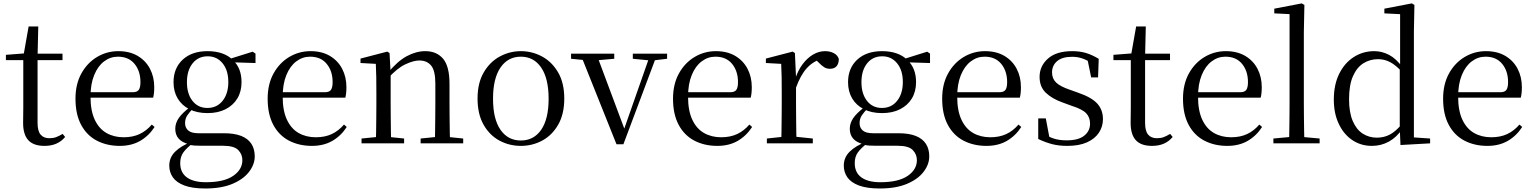

<svg xmlns="http://www.w3.org/2000/svg" viewBox="-20 -825 8824 1105"><path d="M154.9 -478.9V-516H339.7V-478.9ZM235.8 14.6Q173.2 14.6 143.1 -18Q113 -50.7 113 -117.7Q113 -142.1 113.5 -161.1Q114 -180.1 114 -207.1V-478.9H14V-509.4L134.6 -518.8L115 -504.4L144.7 -672.5H200.3L196.2 -500.6V-489V-117.5Q196.2 -71.2 213.7 -50.3Q231.2 -29.5 264.3 -29.5Q286.5 -29.5 303.5 -35.9Q320.4 -42.3 340.4 -54.4L354.9 -36.8Q334.4 -11.8 305 1.4Q275.6 14.6 235.8 14.6Z M669.3 14.6Q595.5 14.6 537.6 -15.4Q479.7 -45.5 447.1 -106.2Q414.4 -167 414.4 -256.8Q414.4 -341.1 448.5 -402.5Q482.6 -463.8 538.8 -497.2Q595 -530.6 660.9 -530.6Q726.2 -530.6 772.4 -503.3Q818.6 -475.9 843.1 -429.2Q867.7 -382.4 867.7 -323.2Q867.7 -286.8 861.4 -262.9H452.6V-294.2H743.3Q769.6 -294.2 779 -308.2Q788.3 -322.1 788.3 -352.3Q788.3 -416.2 754.2 -457.5Q720.2 -498.8 658.6 -498.8Q614.8 -498.8 579 -471.6Q543.1 -444.5 522 -392.8Q500.9 -341.2 500.9 -268.7Q500.9 -188 525.4 -135.9Q549.9 -83.8 592.9 -59.4Q636 -35 691.5 -35Q744.5 -35 783.8 -53.7Q823.2 -72.3 853.7 -108.1L869.6 -94.3Q837 -43.5 787 -14.4Q737 14.6 669.3 14.6Z M1161.5 259.8Q1086.9 259.8 1041.3 242.6Q995.7 225.4 975 195.8Q954.2 166.2 954.2 128Q954.2 81.5 987.8 48.1Q1021.4 14.6 1086.6 -11.3L1091.8 -2.4Q1053.2 27 1035.2 52.1Q1017.2 77.1 1017.2 113.8Q1017.2 168.1 1055.4 195.9Q1093.7 223.7 1164.5 223.7Q1268.6 223.7 1321.8 187.3Q1374.9 151 1374.9 96.6Q1374.9 63.1 1351.1 38.5Q1327.3 13.9 1263.8 13.9H1141Q1117.9 13.9 1099.9 12.8Q1081.9 11.7 1065.8 6.9V4.5Q988.7 -15.2 988.7 -83.9Q988.7 -115.9 1008.3 -144.9Q1028 -173.9 1073.3 -208.6V-217.6L1096.1 -206.2Q1069.8 -179.2 1057.4 -160.2Q1045.1 -141.1 1045.1 -115.9Q1045.1 -90.3 1063 -74.3Q1080.9 -58.2 1121.7 -58.2H1268.5Q1329.4 -58.2 1368.5 -42.6Q1407.6 -26.9 1426.8 2.8Q1446.1 32.6 1446.1 75Q1446.1 121.1 1413.5 163.8Q1380.9 206.5 1317.7 233.1Q1254.5 259.8 1161.5 259.8ZM1174.4 -174.1Q1113.8 -174.1 1069.8 -196.5Q1025.8 -218.9 1002.3 -258.7Q978.7 -298.6 978.7 -351.9Q978.7 -432.7 1031.5 -481.7Q1084.3 -530.6 1174.6 -530.6Q1221.5 -530.6 1258.4 -517.7Q1295.3 -504.7 1319.1 -480.5L1321.8 -477.8Q1370.1 -432.4 1370.1 -351.9Q1370.1 -298.6 1346.2 -258.7Q1322.2 -218.9 1278.3 -196.5Q1234.5 -174.1 1174.4 -174.1ZM1173.6 -203.7Q1228.5 -203.7 1261.2 -244.9Q1294 -286.1 1294 -352.7Q1294 -420.4 1261.1 -460.7Q1228.3 -501 1175.4 -501Q1120.8 -501 1088.3 -460.2Q1055.8 -419.4 1055.8 -351.9Q1055.8 -285.3 1087.7 -244.5Q1119.6 -203.7 1173.6 -203.7ZM1288.9 -467.3V-483.9H1294.9L1434.1 -527.5L1450.5 -516.5V-462.2Z M1775.3 14.6Q1701.5 14.6 1643.6 -15.4Q1585.7 -45.5 1553.1 -106.2Q1520.4 -167 1520.4 -256.8Q1520.4 -341.1 1554.5 -402.5Q1588.6 -463.8 1644.8 -497.2Q1701 -530.6 1766.9 -530.6Q1832.2 -530.6 1878.4 -503.3Q1924.6 -475.9 1949.1 -429.2Q1973.7 -382.4 1973.7 -323.2Q1973.7 -286.8 1967.4 -262.9H1558.6V-294.2H1849.3Q1875.6 -294.2 1885 -308.2Q1894.3 -322.1 1894.3 -352.3Q1894.3 -416.2 1860.2 -457.5Q1826.2 -498.8 1764.6 -498.8Q1720.8 -498.8 1685 -471.6Q1649.1 -444.5 1628 -392.8Q1606.9 -341.2 1606.9 -268.7Q1606.9 -188 1631.4 -135.9Q1655.9 -83.8 1698.9 -59.4Q1742 -35 1797.5 -35Q1850.5 -35 1889.8 -53.7Q1929.2 -72.3 1959.7 -108.1L1975.6 -94.3Q1943 -43.5 1893 -14.4Q1843 14.6 1775.3 14.6Z M2060.7 0V-27.8L2169.4 -38.6H2201.8L2305.7 -27.8V0ZM2142.9 0Q2144.1 -24.4 2144.6 -65.3Q2145.1 -106.3 2145.6 -150.7Q2146.1 -195.1 2146.1 -228.5V-289.4Q2146.1 -340.8 2145.5 -380.8Q2144.9 -420.7 2142.9 -457.5L2054.8 -462.4V-487.9L2208.9 -528L2221.9 -519.8L2228.3 -403.1V-401.7V-228.5Q2228.3 -195.1 2228.8 -150.7Q2229.3 -106.3 2229.8 -65.3Q2230.3 -24.4 2231.3 0ZM2400.8 0V-27.8L2508.3 -38.6H2541.3L2645.8 -27.8V0ZM2482.5 0Q2483.5 -24.4 2484 -64.8Q2484.5 -105.3 2485 -149.7Q2485.5 -194.1 2485.5 -228.5V-344.3Q2485.5 -418.1 2461.4 -447.5Q2437.3 -476.9 2393.6 -476.9Q2359.9 -476.9 2312.8 -454.8Q2265.6 -432.7 2211.2 -372.4L2202.7 -406H2212.8Q2267.4 -472.9 2321.1 -501.7Q2374.9 -530.6 2427.5 -530.6Q2493 -530.6 2530 -487.1Q2567 -443.5 2567 -342.4V-228.5Q2567 -194.1 2567.5 -149.7Q2568 -105.3 2568.6 -64.8Q2569.2 -24.4 2570.2 0Z M2977.5 14.6Q2911.2 14.6 2854.4 -15.9Q2797.6 -46.5 2763 -107.4Q2728.4 -168.3 2728.4 -257.8Q2728.4 -347.6 2764.1 -408.5Q2799.7 -469.3 2856.7 -500Q2913.7 -530.6 2977.5 -530.6Q3042.2 -530.6 3099.2 -500.1Q3156.2 -469.5 3191.9 -408.7Q3227.5 -347.8 3227.5 -257.8Q3227.5 -168 3192.4 -107.2Q3157.3 -46.3 3100.5 -15.8Q3043.7 14.6 2977.5 14.6ZM2977.5 -16.4Q3052 -16.4 3094.7 -78.2Q3137.4 -140.1 3137.4 -256.6Q3137.4 -373.4 3094.7 -436.1Q3052 -498.8 2977.5 -498.8Q2903.1 -498.8 2860.3 -436.1Q2817.5 -373.4 2817.5 -256.6Q2817.5 -140.1 2860.3 -78.2Q2903.1 -16.4 2977.5 -16.4Z M3528 5.2 3319.6 -516H3411.9L3581.1 -63.1H3564.4L3569.7 -75.8L3724 -516H3763.3L3567.8 5.2ZM3266.6 -486.8V-516H3515.1V-486.8L3405.8 -477.1H3365.2ZM3622 -486.8V-516H3819.3V-486.8L3738.3 -477.1H3721.1Z M4108.3 14.6Q4034.5 14.6 3976.6 -15.4Q3918.7 -45.5 3886.1 -106.2Q3853.4 -167 3853.4 -256.8Q3853.4 -341.1 3887.5 -402.5Q3921.6 -463.8 3977.8 -497.2Q4034 -530.6 4099.9 -530.6Q4165.2 -530.6 4211.4 -503.3Q4257.6 -475.9 4282.1 -429.2Q4306.7 -382.4 4306.7 -323.2Q4306.7 -286.8 4300.4 -262.9H3891.6V-294.2H4182.3Q4208.6 -294.2 4218 -308.2Q4227.3 -322.1 4227.3 -352.3Q4227.3 -416.2 4193.2 -457.5Q4159.2 -498.8 4097.6 -498.8Q4053.8 -498.8 4018 -471.6Q3982.1 -444.5 3961 -392.8Q3939.9 -341.2 3939.9 -268.7Q3939.9 -188 3964.4 -135.9Q3988.9 -83.8 4031.9 -59.4Q4075 -35 4130.5 -35Q4183.5 -35 4222.8 -53.7Q4262.2 -72.3 4292.7 -108.1L4308.6 -94.3Q4276 -43.5 4226 -14.4Q4176 14.6 4108.3 14.6Z M4393.5 0V-27.8L4503.6 -39.6H4544.9L4657.9 -27.8V0ZM4475.9 0Q4477.1 -24.4 4477.6 -65.3Q4478.1 -106.3 4478.6 -150.7Q4479.1 -195.1 4479.1 -228.5V-289.4Q4479.1 -341 4478.5 -380.9Q4477.9 -420.7 4475.9 -457.5L4387.8 -462.4V-487.9L4541.9 -528L4554.9 -519.8L4561.3 -379V-378V-228.5Q4561.3 -195.1 4561.8 -150.7Q4562.3 -106.3 4562.8 -65.3Q4563.3 -24.4 4564.3 0ZM4560.5 -318.6 4538.9 -371H4556.7Q4572.2 -419.5 4599.1 -455.5Q4626 -491.4 4659.4 -511Q4692.8 -530.6 4728 -530.6Q4756.9 -530.6 4778.7 -519.1Q4800.6 -507.7 4807.6 -485.6Q4807.4 -459.5 4795 -444.3Q4782.7 -429.1 4755.7 -429.1Q4737.2 -429.1 4722.3 -438.7Q4707.5 -448.4 4689.8 -466.9L4666.8 -488.8L4712.3 -487.2Q4660 -473 4623.4 -432.7Q4586.8 -392.5 4560.5 -318.6Z M5043.5 259.8Q4968.9 259.8 4923.3 242.6Q4877.7 225.4 4857 195.8Q4836.2 166.2 4836.2 128Q4836.2 81.5 4869.8 48.1Q4903.4 14.6 4968.6 -11.3L4973.8 -2.4Q4935.2 27 4917.2 52.1Q4899.2 77.1 4899.2 113.8Q4899.2 168.1 4937.4 195.9Q4975.7 223.7 5046.5 223.7Q5150.6 223.7 5203.8 187.3Q5256.9 151 5256.9 96.6Q5256.9 63.1 5233.1 38.5Q5209.3 13.9 5145.8 13.9H5023Q4999.9 13.9 4981.9 12.8Q4963.9 11.7 4947.8 6.9V4.5Q4870.7 -15.2 4870.7 -83.9Q4870.7 -115.9 4890.3 -144.9Q4910 -173.9 4955.3 -208.6V-217.6L4978.1 -206.2Q4951.8 -179.2 4939.4 -160.2Q4927.1 -141.1 4927.1 -115.9Q4927.1 -90.3 4945 -74.3Q4962.9 -58.2 5003.7 -58.2H5150.5Q5211.4 -58.2 5250.5 -42.6Q5289.6 -26.9 5308.8 2.8Q5328.1 32.6 5328.1 75Q5328.1 121.1 5295.5 163.8Q5262.9 206.5 5199.7 233.1Q5136.5 259.8 5043.5 259.8ZM5056.4 -174.1Q4995.8 -174.1 4951.8 -196.5Q4907.8 -218.9 4884.3 -258.7Q4860.7 -298.6 4860.7 -351.9Q4860.7 -432.7 4913.5 -481.7Q4966.3 -530.6 5056.6 -530.6Q5103.5 -530.6 5140.4 -517.7Q5177.3 -504.7 5201.1 -480.5L5203.8 -477.8Q5252.1 -432.4 5252.1 -351.9Q5252.1 -298.6 5228.2 -258.7Q5204.2 -218.9 5160.3 -196.5Q5116.5 -174.1 5056.4 -174.1ZM5055.6 -203.7Q5110.5 -203.7 5143.2 -244.9Q5176 -286.1 5176 -352.7Q5176 -420.4 5143.1 -460.7Q5110.3 -501 5057.4 -501Q5002.8 -501 4970.3 -460.2Q4937.8 -419.4 4937.8 -351.9Q4937.8 -285.3 4969.7 -244.5Q5001.6 -203.7 5055.6 -203.7ZM5170.9 -467.3V-483.9H5176.9L5316.1 -527.5L5332.5 -516.5V-462.2Z M5657.3 14.6Q5583.5 14.6 5525.6 -15.4Q5467.7 -45.5 5435.1 -106.2Q5402.4 -167 5402.4 -256.8Q5402.4 -341.1 5436.5 -402.5Q5470.6 -463.8 5526.8 -497.2Q5583 -530.6 5648.9 -530.6Q5714.2 -530.6 5760.4 -503.3Q5806.6 -475.9 5831.1 -429.2Q5855.7 -382.4 5855.7 -323.2Q5855.7 -286.8 5849.4 -262.9H5440.6V-294.2H5731.3Q5757.6 -294.2 5767 -308.2Q5776.3 -322.1 5776.3 -352.3Q5776.3 -416.2 5742.2 -457.5Q5708.2 -498.8 5646.6 -498.8Q5602.8 -498.8 5567 -471.6Q5531.1 -444.5 5510 -392.8Q5488.9 -341.2 5488.9 -268.7Q5488.9 -188 5513.4 -135.9Q5537.9 -83.8 5580.9 -59.4Q5624 -35 5679.5 -35Q5732.5 -35 5771.8 -53.7Q5811.2 -72.3 5841.7 -108.1L5857.6 -94.3Q5825 -43.5 5775 -14.4Q5725 14.6 5657.3 14.6Z M6122.4 14.6Q6073.9 14.6 6035 4.5Q5996.1 -5.6 5955.2 -25.1L5955.3 -143.7H5998.8L6022.5 -18.1L5985.9 -20.3V-56.3Q6014.4 -37.5 6045.2 -27.4Q6075.9 -17.3 6119.7 -17.3Q6186.2 -17.3 6219.8 -44.1Q6253.5 -70.9 6253.5 -113.5Q6253.5 -150.2 6230.8 -173.6Q6208.2 -197 6146.6 -216.4L6094.9 -235.4Q6034.2 -257 5998.6 -291.4Q5963 -325.9 5963 -382Q5963 -445.2 6011.4 -487.9Q6059.8 -530.6 6150.1 -530.6Q6195.4 -530.6 6230.5 -519.9Q6265.7 -509.2 6303.4 -486.4L6299.6 -379.4H6259.9L6236.1 -495.5L6267.5 -490.1V-457.8Q6236.7 -479.4 6208.9 -488.7Q6181.2 -498.1 6150.1 -498.1Q6093.1 -498.1 6063.9 -473.1Q6034.7 -448 6034.7 -408.5Q6034.7 -372 6058.7 -349.5Q6082.6 -327 6137.5 -308.4L6187.8 -290.4Q6263.6 -264 6295.7 -228.1Q6327.7 -192.1 6327.7 -139.6Q6327.7 -96.6 6304.5 -61.4Q6281.3 -26.2 6235.9 -5.8Q6190.5 14.6 6122.4 14.6Z M6528.9 -478.9V-516H6713.7V-478.9ZM6609.8 14.6Q6547.2 14.6 6517.1 -18Q6487 -50.7 6487 -117.7Q6487 -142.1 6487.5 -161.1Q6488 -180.1 6488 -207.1V-478.9H6388V-509.4L6508.6 -518.8L6489 -504.4L6518.7 -672.5H6574.3L6570.2 -500.6V-489V-117.5Q6570.2 -71.2 6587.7 -50.3Q6605.2 -29.5 6638.3 -29.5Q6660.5 -29.5 6677.5 -35.9Q6694.4 -42.3 6714.4 -54.4L6728.9 -36.8Q6708.4 -11.8 6679 1.4Q6649.6 14.6 6609.8 14.6Z M7043.3 14.6Q6969.5 14.6 6911.6 -15.4Q6853.7 -45.5 6821.1 -106.2Q6788.4 -167 6788.4 -256.8Q6788.4 -341.1 6822.5 -402.5Q6856.6 -463.8 6912.8 -497.2Q6969 -530.6 7034.9 -530.6Q7100.2 -530.6 7146.4 -503.3Q7192.6 -475.9 7217.1 -429.2Q7241.7 -382.4 7241.7 -323.2Q7241.7 -286.8 7235.4 -262.9H6826.6V-294.2H7117.3Q7143.6 -294.2 7153 -308.2Q7162.3 -322.1 7162.3 -352.3Q7162.3 -416.2 7128.2 -457.5Q7094.2 -498.8 7032.6 -498.8Q6988.8 -498.8 6953 -471.6Q6917.1 -444.5 6896 -392.8Q6874.9 -341.2 6874.9 -268.7Q6874.9 -188 6899.4 -135.9Q6923.9 -83.8 6966.9 -59.4Q7010 -35 7065.5 -35Q7118.5 -35 7157.8 -53.7Q7197.2 -72.3 7227.7 -108.1L7243.6 -94.3Q7211 -43.5 7161 -14.4Q7111 14.6 7043.3 14.6Z M7308.6 0V-27.8L7425.5 -38.6H7457.1L7574.7 -27.8V0ZM7398.7 0Q7399.7 -31.5 7400.2 -70.8Q7400.7 -110.1 7401.2 -151.5Q7401.7 -192.9 7401.7 -228.5V-743.7L7313.7 -748.1V-775.1L7472.1 -805.5L7487.1 -796.5L7483.9 -641V-228.5Q7483.9 -192.9 7484.4 -151.5Q7484.9 -110.1 7485.5 -70.8Q7486.1 -31.5 7487.1 0Z M7875.4 14.6Q7812 14.6 7762.4 -19Q7712.9 -52.6 7684.7 -112.6Q7656.4 -172.7 7656.4 -251.6Q7656.4 -337.9 7687.4 -400.3Q7718.3 -462.8 7771.3 -496.7Q7824.2 -530.6 7889.4 -530.6Q7933.2 -530.6 7974.3 -509.2Q8015.5 -487.7 8051.7 -437.5H8061.5L8048.8 -411.3Q8013.2 -450.3 7980.6 -467.4Q7948 -484.5 7910.8 -484.5Q7864.9 -484.5 7827 -461.1Q7789.2 -437.6 7766.7 -386.9Q7744.1 -336.1 7744.1 -253.7Q7744.1 -178.2 7765.2 -128.9Q7786.2 -79.6 7822.6 -56.1Q7859.1 -32.7 7904.2 -32.7Q7945.2 -32.7 7979 -50.6Q8012.7 -68.5 8047.4 -110.2L8059.9 -82.4H8050.5Q8016.7 -33.4 7972.1 -9.4Q7927.5 14.6 7875.4 14.6ZM8040 9.6 8035.9 -88.8V-91.6V-430.7L8037.9 -440.3V-743.5L7947.3 -748.1V-775.1L8105.5 -805.5L8120.3 -796.5L8117.3 -644.4V-34.2L8210.6 -27.8V0Z M8540.3 14.6Q8466.5 14.6 8408.6 -15.4Q8350.7 -45.5 8318.1 -106.2Q8285.4 -167 8285.4 -256.8Q8285.4 -341.1 8319.5 -402.5Q8353.6 -463.8 8409.8 -497.2Q8466 -530.6 8531.9 -530.6Q8597.2 -530.6 8643.4 -503.3Q8689.6 -475.9 8714.1 -429.2Q8738.7 -382.4 8738.7 -323.2Q8738.7 -286.8 8732.4 -262.9H8323.6V-294.2H8614.3Q8640.6 -294.2 8650 -308.2Q8659.3 -322.1 8659.3 -352.3Q8659.3 -416.2 8625.2 -457.5Q8591.2 -498.8 8529.6 -498.8Q8485.8 -498.8 8450 -471.6Q8414.1 -444.5 8393 -392.8Q8371.9 -341.2 8371.9 -268.7Q8371.9 -188 8396.4 -135.9Q8420.9 -83.8 8463.9 -59.4Q8507 -35 8562.5 -35Q8615.5 -35 8654.8 -53.7Q8694.2 -72.3 8724.7 -108.1L8740.6 -94.3Q8708 -43.5 8658 -14.4Q8608 14.6 8540.3 14.6Z"/></svg>

Font: Noto Serif KR ExtraLight
Style: Regular
Weight: 200
Designer: Ryoko NISHIZUKA 西塚涼子 (kana & ideographs); Frank Grießhammer (Latin, Greek & Cyrillic); Wenlong ZHANG 张文龙 (bopomofo); San
Foundry: Adobe
Version: Version 2.002-H1;hotconv 1.1.0;makeotfexe 2.6.0